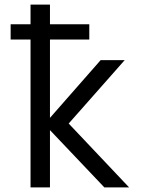

<svg xmlns="http://www.w3.org/2000/svg" viewBox="-20 -810 640 830"><path d="M26 -705H112V-790H196V-705H366V-639H196V-300.5L415 -550H519L277 -276L538 0H431L196 -247.5V0H112V-639H26Z"/></svg>

Font: JuliaMono
Style: Regular
Weight: 400
Monospace: yes
Designer: cormullion
Foundry: corm
Version: Version 0.055; ttfautohint (v1.8.4)